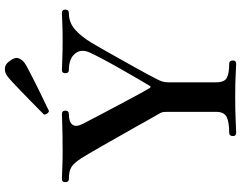

<svg xmlns="http://www.w3.org/2000/svg" viewBox="-122 -882 1004 800"><g transform="rotate(-90 380.0 -482.0)"><path d="M227 0Q213 0 213 -13Q213 -29 227 -29Q271 -29 292.5 -39.5Q314 -50 314 -84V-281Q314 -296 313 -304Q312 -312 304 -325Q299 -333 285 -358Q271 -383 252 -417Q233 -451 212 -487.5Q191 -524 172 -558Q153 -592 139 -615Q119 -650 104.5 -667.5Q90 -685 74.5 -691Q59 -697 34 -697Q21 -697 21 -712Q21 -726 34 -726Q45 -726 78 -724.5Q111 -723 148 -723Q178 -723 212.5 -723.5Q247 -724 273.5 -725Q300 -726 304 -726Q319 -726 319 -712Q319 -697 304 -697Q272 -697 260.5 -682Q249 -667 265 -637Q279 -609 301 -568Q323 -527 345.5 -484Q368 -441 386.5 -407.5Q405 -374 412 -362Q415 -357 417.5 -356.5Q420 -356 424 -363Q434 -379 453 -412Q472 -445 494 -483.5Q516 -522 534.5 -557Q553 -592 562 -612Q577 -647 556 -672Q535 -697 488 -697Q475 -697 475 -712Q475 -726 488 -726Q499 -726 532 -724.5Q565 -723 612 -723Q656 -723 685.5 -724.5Q715 -726 725 -726Q740 -726 740 -712Q740 -697 725 -697Q686 -697 656.5 -671Q627 -645 601 -601Q594 -590 577 -560Q560 -530 537.5 -490Q515 -450 492 -408.5Q469 -367 451 -332Q445 -321 441 -309.5Q437 -298 437 -283V-84Q437 -49 455.5 -39Q474 -29 514 -29Q528 -29 528 -13Q528 0 514 0Q501 0 469.5 -2Q438 -4 376 -4Q317 -4 279 -2Q241 0 227 0ZM318 -780Q311 -781 306.5 -788Q302 -795 303 -801Q306 -804 321 -819Q336 -834 357.5 -855Q379 -876 401 -897Q423 -918 440.5 -934.5Q458 -951 465 -955Q479 -965 496.5 -963.5Q514 -962 527 -942Q543 -921 537 -906Q531 -891 517 -881Q510 -876 489 -865Q468 -854 440.5 -840Q413 -826 386 -813Q359 -800 340 -791Q321 -782 318 -780Z"/></g></svg>

Font: Zen Old Mincho Black
Style: Regular
Weight: 900
Designer: Yoshimichi Ohira
Foundry: Positype
Version: Version 1.001